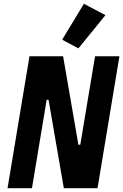

<svg xmlns="http://www.w3.org/2000/svg" viewBox="-20 -996 652 1016"><path d="M317.8 0H496.1L611.9 -698.2H483L404.8 -230.1H394.9L313.9 -698.2H136L19.9 0H149.1L226.9 -468H236.9ZM308.9 -785.9 394.9 -740.1 538 -915.8 424 -975.9Z"/></svg>

Font: Margiela Mono Italic Bold It
Style: Regular
Weight: 700
Designer: Mike Abbink, Paul van der Laan, Pieter van Rosmalen
Foundry: Bold Monday
Version: Version 2.003 2021